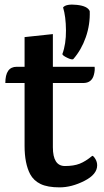

<svg xmlns="http://www.w3.org/2000/svg" viewBox="-20 -793 450 828"><path d="M208 -435V-158Q208 -77 260 -77Q298 -77 323.5 -87Q349 -97 378 -121Q383 -121 391 -108Q399 -95 399 -80Q399 -41 344 -13Q289 15 237 15Q185 15 155 0.5Q125 -14 110 -42Q86 -88 86 -164V-435H3Q3 -505 52 -505H86V-633L208 -646V-505H388Q390 -490 385 -471Q376 -435 339 -435ZM296 -538Q290 -534 269.5 -544Q249 -554 249 -560Q265 -603 264.5 -662.5Q264 -722 252 -761Q265 -777 311.5 -772Q358 -767 367 -745Q369 -687 350 -632.5Q331 -578 296 -538Z"/></svg>

Font: Karma
Style: Bold
Weight: 700
Designer: Joana Correia
Foundry: Indian Type Foundry
Version: Version 1.202;PS 1.0;hotconv 1.0.78;makeotf.lib2.5.61930; tt